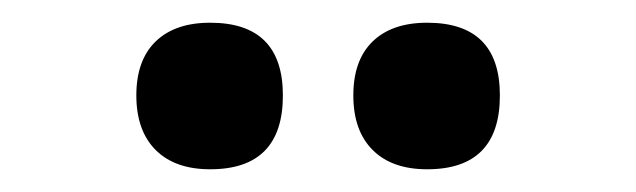

<svg xmlns="http://www.w3.org/2000/svg" viewBox="-20 -739 560 169"><path d="M356 -590Q325 -590 308 -607Q291 -624 291 -655Q291 -686 308 -702.5Q325 -719 356 -719Q420 -719 420 -655Q420 -590 356 -590ZM165 -590Q134 -590 117 -607Q100 -624 100 -655Q100 -686 117 -702.5Q134 -719 165 -719Q229 -719 229 -655Q229 -590 165 -590Z"/></svg>

Font: Chiron GoRound TC SB
Style: Regular
Weight: 500
Designer: Ryoko NISHIZUKA 西塚涼子 (kana, bopomofo & ideographs); Paul D. Hunt (Latin, Greek & Cyrillic); Sandoll Communications 산돌커뮤니
Foundry: Adobe
Version: Version 1.000;hotconv 1.1.1;makeotfexe 2.6.0